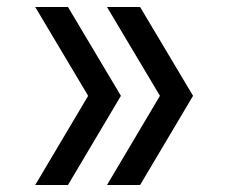

<svg xmlns="http://www.w3.org/2000/svg" viewBox="-20 -531 656 551"><path d="M233 -256 81 -511H175L327 -256L175 0H81ZM439 -256 287 -511H382L534 -256L382 0H287Z"/></svg>

Font: Overpass Mono
Style: Regular
Weight: 400
Monospace: yes
Designer: Delve Withrington, Dave Bailey
Foundry: Delve Fonts
Version: Version 1.000;DELV;Overpass